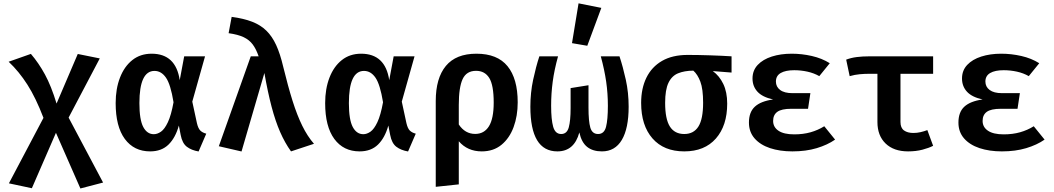

<svg xmlns="http://www.w3.org/2000/svg" viewBox="-20 -874 6194 1128"><path d="M161.5 -557.4Q207.2 -504.1 244.1 -436.4Q281 -368.7 312.3 -265.6L436.9 -556.9L566.2 -530.8L383.1 -183.1L585.6 198.5L452.3 233.3L308.7 -93.8L167.2 231.8L32.3 203.1L235.4 -181.5Q190.3 -299.5 141 -376.7Q91.8 -453.8 30.8 -511.3Z M870.8 -558.5Q1012.8 -558.5 1035.9 -403.1L1062.1 -543.1H1184.6L1109.7 -276.9L1136.9 -150.8Q1144.1 -119.5 1156.9 -106.9Q1169.7 -94.4 1191.8 -88.7L1146.7 15.9Q1104.6 8.7 1077.7 -11.8Q1050.8 -32.3 1041.5 -81L1030.8 -136.4Q1010.8 -64.6 970 -24.6Q929.2 15.4 862.1 15.4Q767.2 15.4 713.3 -57.7Q659.5 -130.8 659.5 -268.2Q659.5 -352.3 684.9 -417.9Q710.3 -483.6 757.4 -521Q804.6 -558.5 870.8 -558.5ZM887.7 -457.4Q799 -457.4 799 -268.2Q799 -170.8 821.5 -128.2Q844.1 -85.6 883.6 -85.6Q904.6 -85.6 925.9 -100.5Q947.2 -115.4 966.4 -156.2Q985.6 -196.9 999.5 -273.3Q982.6 -377.9 955.1 -417.7Q927.7 -457.4 887.7 -457.4Z M1453.3 -543.1H1499.5Q1485.1 -585.1 1465.1 -612.3Q1445.1 -639.5 1411.8 -655.4Q1378.5 -671.3 1323.1 -679L1341 -774.9Q1411.3 -765.6 1461 -746.4Q1510.8 -727.2 1544.9 -693.8Q1579 -660.5 1602.6 -609Q1626.2 -557.4 1643.6 -483.1Q1671.8 -367.2 1698.7 -281.8Q1725.6 -196.4 1755.9 -134.9Q1786.2 -73.3 1824.6 -29.2L1689.7 15.4Q1653.3 -35.4 1625.6 -99Q1597.9 -162.6 1575.6 -246.9Q1553.3 -331.3 1533.3 -445.1L1399 15.9L1265.6 -14.9Z M2101.5 -558.5Q2243.6 -558.5 2266.7 -403.1L2292.8 -543.1H2415.4L2340.5 -276.9L2367.7 -150.8Q2374.9 -119.5 2387.7 -106.9Q2400.5 -94.4 2422.6 -88.7L2377.4 15.9Q2335.4 8.7 2308.5 -11.8Q2281.5 -32.3 2272.3 -81L2261.5 -136.4Q2241.5 -64.6 2200.8 -24.6Q2160 15.4 2092.8 15.4Q1997.9 15.4 1944.1 -57.7Q1890.3 -130.8 1890.3 -268.2Q1890.3 -352.3 1915.6 -417.9Q1941 -483.6 1988.2 -521Q2035.4 -558.5 2101.5 -558.5ZM2118.5 -457.4Q2029.7 -457.4 2029.7 -268.2Q2029.7 -170.8 2052.3 -128.2Q2074.9 -85.6 2114.4 -85.6Q2135.4 -85.6 2156.7 -100.5Q2177.9 -115.4 2197.2 -156.2Q2216.4 -196.9 2230.3 -273.3Q2213.3 -377.9 2185.9 -417.7Q2158.5 -457.4 2118.5 -457.4Z M2779 -558.5Q2902.1 -558.5 2961.8 -485.1Q3021.5 -411.8 3021.5 -272.8Q3021.5 -192.8 2997.4 -127.4Q2973.3 -62.1 2926.2 -23.3Q2879 15.4 2810.3 15.4Q2726.7 15.4 2675.4 -44.1V209.2L2540 223.6V-280.5Q2540 -414.9 2599.5 -486.7Q2659 -558.5 2779 -558.5ZM2776.9 -457.9Q2720.5 -457.9 2697.9 -409.2Q2675.4 -360.5 2675.4 -257.4V-142.6Q2712.3 -87.2 2771.8 -87.2Q2824.6 -87.2 2852.6 -132.3Q2880.5 -177.4 2880.5 -271.3Q2880.5 -373.8 2854.4 -415.9Q2828.2 -457.9 2776.9 -457.9Z M3619.5 -543.1Q3640 -481 3656.7 -405.4Q3673.3 -329.7 3673.3 -247.2Q3673.3 -119.5 3633.3 -52.1Q3593.3 15.4 3516.4 15.4Q3462.6 15.4 3429.5 -11Q3396.4 -37.4 3383.6 -95.9Q3353.8 15.4 3254.4 15.4Q3095.9 15.4 3095.9 -247.2Q3095.9 -329.7 3112.3 -405.9Q3128.7 -482.1 3148.7 -543.1H3258.5Q3236.4 -463.1 3227.2 -394.1Q3217.9 -325.1 3217.9 -252.8Q3217.9 -171.3 3230 -129Q3242.1 -86.7 3276.9 -86.7Q3310.8 -86.7 3321.5 -125.6Q3332.3 -164.6 3332.3 -239V-356.4L3437.4 -373.3V-242.1Q3437.4 -161.5 3448.2 -124.1Q3459 -86.7 3493.8 -86.7Q3529.7 -86.7 3540.5 -129Q3551.3 -171.3 3551.3 -252.8Q3551.3 -324.6 3541.3 -394.1Q3531.3 -463.6 3509.7 -543.1ZM3379 -854.4 3512.8 -827.7 3430.3 -605.1 3340.5 -620.5Z M4020 -551.3Q4080 -551.3 4150.8 -549Q4221.5 -546.7 4277.9 -543.1V-447.7L4167.7 -456.4Q4206.2 -428.7 4229.2 -381Q4252.3 -333.3 4252.3 -265.1Q4252.3 -135.9 4185.9 -60.3Q4119.5 15.4 4000 15.4Q3880 15.4 3813.3 -60.8Q3746.7 -136.9 3746.7 -269.7Q3746.7 -354.4 3777.7 -417.7Q3808.7 -481 3869.5 -516.2Q3930.3 -551.3 4020 -551.3ZM3887.7 -269.7Q3887.7 -174.4 3915.6 -130.5Q3943.6 -86.7 4000 -86.7Q4055.4 -86.7 4083.1 -130.5Q4110.8 -174.4 4110.8 -270.3Q4110.8 -351.3 4094.6 -394.1Q4078.5 -436.9 4053.3 -459Q4000.5 -458.5 3963.6 -443.3Q3926.7 -428.2 3907.2 -387.4Q3887.7 -346.7 3887.7 -269.7Z M4727.2 -234.9H4629.2Q4571.3 -234.9 4546.7 -216.9Q4522.1 -199 4522.1 -163.6Q4522.1 -127.2 4553.6 -105.9Q4585.1 -84.6 4646.2 -84.6Q4698.5 -84.6 4742.1 -96.9Q4785.6 -109.2 4822.6 -132.3L4886.2 -53.8Q4841.5 -22.6 4778.2 -3.6Q4714.9 15.4 4635.4 15.4Q4561.5 15.4 4503.8 -3.8Q4446.2 -23.1 4413.1 -61Q4380 -99 4380 -153.8Q4380 -215.4 4414.9 -247.4Q4449.7 -279.5 4522.1 -289.7Q4459 -303.6 4430 -335.4Q4401 -367.2 4401 -412.8Q4401 -460 4431.5 -492.6Q4462.1 -525.1 4514.4 -541.8Q4566.7 -558.5 4631.3 -558.5Q4690.8 -558.5 4749.5 -545.1Q4808.2 -531.8 4854.9 -502.6L4793.3 -426.7Q4762.1 -444.6 4723.6 -453.1Q4685.1 -461.5 4646.2 -461.5Q4594.9 -461.5 4566.7 -445.1Q4538.5 -428.7 4538.5 -394.9Q4538.5 -364.1 4563.3 -345.4Q4588.2 -326.7 4635.9 -326.7H4741Z M5462.1 -543.1V-440.5H5270.3V-157.4Q5270.3 -122.6 5291 -107.7Q5311.8 -92.8 5346.2 -92.8Q5367.7 -92.8 5388.7 -97.7Q5409.7 -102.6 5428.2 -109.7L5462.1 -17.4Q5437.4 -4.6 5399.5 5.4Q5361.5 15.4 5314.9 15.4Q5230.8 15.4 5182.8 -31Q5134.9 -77.4 5134.9 -156.9V-440.5H5087.2Q5059.5 -440.5 5031 -437.9Q5002.6 -435.4 4971.8 -426.7L4951.3 -523.6Q4979.5 -534.4 5012.6 -538.7Q5045.6 -543.1 5088.7 -543.1Z M5957.9 -234.9H5860Q5802.1 -234.9 5777.4 -216.9Q5752.8 -199 5752.8 -163.6Q5752.8 -127.2 5784.4 -105.9Q5815.9 -84.6 5876.9 -84.6Q5929.2 -84.6 5972.8 -96.9Q6016.4 -109.2 6053.3 -132.3L6116.9 -53.8Q6072.3 -22.6 6009 -3.6Q5945.6 15.4 5866.2 15.4Q5792.3 15.4 5734.6 -3.8Q5676.9 -23.1 5643.8 -61Q5610.8 -99 5610.8 -153.8Q5610.8 -215.4 5645.6 -247.4Q5680.5 -279.5 5752.8 -289.7Q5689.7 -303.6 5660.8 -335.4Q5631.8 -367.2 5631.8 -412.8Q5631.8 -460 5662.3 -492.6Q5692.8 -525.1 5745.1 -541.8Q5797.4 -558.5 5862.1 -558.5Q5921.5 -558.5 5980.3 -545.1Q6039 -531.8 6085.6 -502.6L6024.1 -426.7Q5992.8 -444.6 5954.4 -453.1Q5915.9 -461.5 5876.9 -461.5Q5825.6 -461.5 5797.4 -445.1Q5769.2 -428.7 5769.2 -394.9Q5769.2 -364.1 5794.1 -345.4Q5819 -326.7 5866.7 -326.7H5971.8Z"/></svg>

Font: Fira Code SemiBold
Style: Regular
Weight: 600
Designer: Carrois Corporate, Edenspiekermann AG, Nikita Prokopov
Foundry: Carrois Corporate, Edenspiekermann AG, Nikita Prokopov
Version: Version 6.002